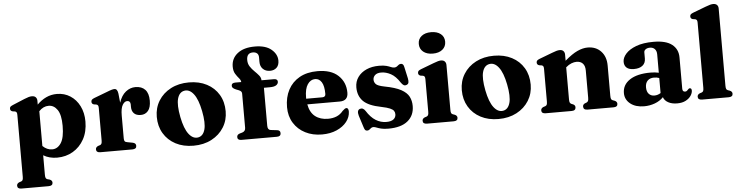

<svg xmlns="http://www.w3.org/2000/svg" viewBox="-53 -1021 5891 1526"><g transform="rotate(-5 2892.0 -258.0)"><path d="M251 -451.5V-420.5Q284.5 -454.5 324 -473Q363.5 -491.5 409.5 -491.5Q469 -491.5 516 -461.2Q563 -431 590 -377.2Q617 -323.5 617 -254Q617 -173 584 -113Q551 -53 494.8 -20Q438.5 13 368.5 13Q306 13 259 -15.5V139.5Q259 158 262.8 165.8Q266.5 173.5 275 176.5L293.5 181.5Q314 189.5 314 207.5Q314 233 280.5 233H64.5Q31.5 233 31.5 207.5Q31.5 190 51.5 181.5L67 176.5Q75 173.5 78.8 165.8Q82.5 158 82.5 140V-353Q82.5 -367.5 78.5 -373.8Q74.5 -380 65.5 -382L47 -384.5Q28.5 -389.5 28.5 -407Q28.5 -417.5 34.2 -423Q40 -428.5 55.5 -435L149 -474Q170.5 -483 184.5 -486.8Q198.5 -490.5 210 -490.5Q230.5 -490.5 240.8 -479.5Q251 -468.5 251 -451.5ZM336 -403.5Q293 -403.5 259 -367V-89.5Q293 -56 335 -56Q378 -56 405.8 -98.5Q433.5 -141 433.5 -235.5Q433.5 -323 406 -363.2Q378.5 -403.5 336 -403.5Z M897.5 -451.5 905 -378.5Q923.5 -435.5 958.8 -463.5Q994 -491.5 1036 -491.5Q1086.5 -491.5 1113.8 -462Q1141 -432.5 1141 -375Q1141 -320 1118.8 -293.5Q1096.5 -267 1060.5 -267Q1024.5 -267 1006 -285.8Q987.5 -304.5 987.5 -338V-358Q986.5 -386.5 961 -386.5Q940.5 -386.5 924.5 -360.2Q908.5 -334 908.5 -274.5V-93.5Q908.5 -77.5 913.8 -70.2Q919 -63 936 -60.5L976 -53Q1002.5 -48 1002.5 -26Q1002.5 0 969 0H714Q681 0 681 -25.5Q681 -43 701 -51.5L716.5 -56.5Q724.5 -59.5 728.2 -67.2Q732 -75 732 -93V-351.5Q732 -366 728 -372Q724 -378 715 -380.5L696.5 -383Q678 -388 678 -405.5Q678 -416 683.8 -422Q689.5 -428 705 -434L804 -471.5Q834 -483.5 847.5 -487Q861 -490.5 869 -490.5Q892.5 -490.5 897.5 -451.5Z M1463 -491.5Q1544 -491.5 1605.2 -459.5Q1666.5 -427.5 1700.5 -370.2Q1734.5 -313 1734.5 -237.5Q1734.5 -166.5 1699.2 -109.8Q1664 -53 1601.2 -20Q1538.5 13 1456.5 13Q1375.5 13 1314.2 -19.2Q1253 -51.5 1219 -108.8Q1185 -166 1185 -240.5Q1185 -312.5 1220.2 -369.2Q1255.5 -426 1318.2 -458.8Q1381 -491.5 1463 -491.5ZM1499 -49.5Q1539 -57 1553 -107.5Q1567 -158 1548 -255Q1529.5 -349.5 1495.8 -393Q1462 -436.5 1420.5 -428.5Q1380.5 -421 1366.5 -370.8Q1352.5 -320.5 1371.5 -223Q1390 -129 1423.8 -85.5Q1457.5 -42 1499 -49.5Z M2053.5 -93.5Q2053.5 -61 2077.5 -58L2129 -52Q2154 -49.5 2154 -26Q2154 0 2122 0H1839.5Q1808 0 1808 -25Q1808 -45.5 1833 -52.5L1849.5 -57Q1877 -65 1877 -93V-365.5Q1877 -375 1872 -382Q1867 -389 1852.5 -395L1831.5 -403Q1813 -411 1806.5 -418.2Q1800 -425.5 1800 -434.5Q1800 -458 1831 -458H1878Q1877 -474 1863 -489.8Q1849 -505.5 1835 -528Q1821 -550.5 1821 -586Q1821 -650.5 1870.8 -690.2Q1920.5 -730 2010 -730Q2096 -730 2141.5 -691.5Q2187 -653 2187 -602Q2187 -565.5 2166.8 -546.2Q2146.5 -527 2114.5 -527Q2079 -527 2057.5 -548.2Q2036 -569.5 2036 -605V-640.5Q2036 -663 2023.5 -673.8Q2011 -684.5 1990 -684.5Q1940.5 -684.5 1940.5 -628Q1940.5 -598 1955.5 -575.5Q1970.5 -553 1990 -534.2Q2009.5 -515.5 2024.5 -497.2Q2039.5 -479 2039.5 -458H2138Q2168 -458 2168 -435.5Q2168 -419 2152 -408Q2136 -397 2100 -397H2053.5Z M2711 -300.5Q2711 -235.5 2644 -235.5H2385.5Q2397.5 -170 2438 -138.5Q2478.5 -107 2540 -107Q2578.5 -107 2608.8 -119.5Q2639 -132 2661 -159.5Q2673 -170.5 2679.5 -174.8Q2686 -179 2692.5 -179Q2701.5 -179 2705.5 -170.5Q2709.5 -162 2709.5 -149.5Q2708.5 -106 2679.5 -69Q2650.5 -32 2599.5 -9.5Q2548.5 13 2482 13Q2407.5 13 2349 -16.8Q2290.5 -46.5 2256.8 -100.8Q2223 -155 2223 -227Q2223 -306 2254.5 -365.5Q2286 -425 2345.2 -458.2Q2404.5 -491.5 2488.5 -491.5Q2596.5 -491.5 2653.8 -437.8Q2711 -384 2711 -300.5ZM2380.5 -291.5Q2380.5 -286 2380.5 -281H2509Q2535.5 -281 2535.5 -305.5Q2535.5 -369.5 2516.2 -400Q2497 -430.5 2464.5 -430.5Q2428 -430.5 2404.2 -395Q2380.5 -359.5 2380.5 -291.5Z M2992.5 -436.5Q2960.5 -436.5 2943.8 -421.8Q2927 -407 2927 -385Q2927 -365 2941.2 -349.5Q2955.5 -334 3008.5 -323.5Q3094 -307.5 3139.5 -282.8Q3185 -258 3202 -224.8Q3219 -191.5 3219 -150Q3219 -74.5 3166 -30.8Q3113 13 3010.5 13Q2975 13 2953 7.2Q2931 1.5 2917.2 -4.2Q2903.5 -10 2893 -10Q2881.5 -10 2874.2 -4.2Q2867 1.5 2860 7.5Q2853 13.5 2842 13.5Q2831 13.5 2825.8 7.2Q2820.5 1 2815.5 -15L2785.5 -109Q2772.5 -153 2798 -163Q2823 -172.5 2842 -144Q2876 -90 2915.5 -65.8Q2955 -41.5 2999.5 -41.5Q3038 -41.5 3057 -56.5Q3076 -71.5 3076 -96.5Q3076 -112 3068 -123.8Q3060 -135.5 3037.5 -145.2Q3015 -155 2970.5 -164Q2867.5 -184 2826.5 -226.2Q2785.5 -268.5 2785.5 -336Q2785.5 -382.5 2810.5 -417.5Q2835.5 -452.5 2879 -472Q2922.5 -491.5 2979.5 -491.5Q3016 -491.5 3037.8 -485.5Q3059.5 -479.5 3073.2 -473.2Q3087 -467 3100 -467Q3112.5 -467 3120.8 -473.2Q3129 -479.5 3136.5 -485.5Q3144 -491.5 3155 -491.5Q3175 -491.5 3180 -462L3200 -371.5Q3204 -349.5 3201.2 -337.8Q3198.5 -326 3185.5 -321Q3172 -315.5 3161.8 -321.5Q3151.5 -327.5 3140.5 -343.5Q3107.5 -395 3069 -415.8Q3030.5 -436.5 2992.5 -436.5Z M3415 -550.5Q3367 -550.5 3338.5 -574Q3310 -597.5 3310 -636.5Q3310 -675.5 3338.5 -698.5Q3367 -721.5 3415 -721.5Q3463.5 -721.5 3492 -698.5Q3520.5 -675.5 3520.5 -636.5Q3520.5 -597.5 3492 -574Q3463.5 -550.5 3415 -550.5ZM3514.5 -451.5V-93.5Q3514.5 -75 3518.2 -67.2Q3522 -59.5 3530.5 -56.5L3545 -51.5Q3565.5 -43.5 3565.5 -25.5Q3565.5 0 3532.5 0H3320Q3287 0 3287 -25.5Q3287 -43 3307 -51.5L3322.5 -56.5Q3330.5 -60 3334.2 -67.5Q3338 -75 3338 -93V-353Q3338 -367.5 3334 -373.8Q3330 -380 3321 -382L3302.5 -384.5Q3284 -390 3284 -407Q3284 -417.5 3289.8 -423.5Q3295.5 -429.5 3311 -435.5L3412.5 -474Q3436 -483 3449.8 -486.8Q3463.5 -490.5 3473.5 -490.5Q3494 -490.5 3504.2 -479.5Q3514.5 -468.5 3514.5 -451.5Z M3896.5 -491.5Q3977.5 -491.5 4038.8 -459.5Q4100 -427.5 4134 -370.2Q4168 -313 4168 -237.5Q4168 -166.5 4132.8 -109.8Q4097.5 -53 4034.8 -20Q3972 13 3890 13Q3809 13 3747.8 -19.2Q3686.5 -51.5 3652.5 -108.8Q3618.5 -166 3618.5 -240.5Q3618.5 -312.5 3653.8 -369.2Q3689 -426 3751.8 -458.8Q3814.5 -491.5 3896.5 -491.5ZM3932.5 -49.5Q3972.5 -57 3986.5 -107.5Q4000.5 -158 3981.5 -255Q3963 -349.5 3929.2 -393Q3895.5 -436.5 3854 -428.5Q3814 -421 3800 -370.8Q3786 -320.5 3805 -223Q3823.5 -129 3857.2 -85.5Q3891 -42 3932.5 -49.5Z M4461 -451.5V-402Q4518 -451.5 4561.8 -471.5Q4605.5 -491.5 4644 -491.5Q4710 -491.5 4750.2 -448.8Q4790.5 -406 4790.5 -335.5V-94Q4790.5 -75.5 4794.2 -67.5Q4798 -59.5 4807 -56.5L4821 -51.5Q4841 -43 4841 -25.5Q4841 0 4808.5 0H4601Q4567.5 0 4567.5 -27Q4567.5 -43 4583.5 -51L4598 -56.5Q4606.5 -60.5 4610.2 -68Q4614 -75.5 4614 -94V-310Q4614 -348 4596 -367Q4578 -386 4546.5 -386Q4527 -386 4505.2 -377.5Q4483.5 -369 4463 -351L4461 -349.5V-93.5Q4461 -75 4464.8 -67.8Q4468.5 -60.5 4477 -56.5L4491 -51Q4507 -43 4507 -27Q4507 0 4473.5 0H4266.5Q4233.5 0 4233.5 -25.5Q4233.5 -43 4253.5 -51.5L4269 -56.5Q4277 -59.5 4280.8 -67.2Q4284.5 -75 4284.5 -93V-353Q4284.5 -367.5 4280.5 -373.8Q4276.5 -380 4267.5 -382L4249 -384.5Q4230.5 -390 4230.5 -407Q4230.5 -417.5 4236.2 -423.5Q4242 -429.5 4257.5 -435.5L4359 -474Q4381.5 -482.5 4395.2 -486.5Q4409 -490.5 4422 -490.5Q4441 -490.5 4451 -479.5Q4461 -468.5 4461 -451.5Z M4900 -105.5Q4900 -171.5 4959 -210.5Q5018 -249.5 5124 -249.5Q5161.5 -249.5 5190.5 -242.5V-389Q5190.5 -416 5176.2 -431.5Q5162 -447 5137 -447Q5116 -447 5103 -437.5Q5090 -428 5090 -414V-364.5Q5090 -328.5 5065.5 -308.8Q5041 -289 4996.5 -289Q4957.5 -289 4938.5 -306Q4919.5 -323 4919.5 -353Q4919.5 -385.5 4947.5 -417.2Q4975.5 -449 5031 -470Q5086.5 -491 5169.5 -491Q5268.5 -491 5316.8 -453Q5365 -415 5365 -349.5V-100Q5365 -75 5386 -75Q5395.5 -75 5400.8 -80Q5406 -85 5410.5 -89.5Q5413.5 -93 5417 -95.5Q5420.5 -98 5425 -98Q5439.5 -98 5439.5 -78.5Q5439.5 -59 5425.5 -37.8Q5411.5 -16.5 5384 -1.8Q5356.5 13 5315.5 13Q5273 13 5243.8 -3Q5214.5 -19 5206 -46Q5178.5 -17.5 5137.5 -2.2Q5096.5 13 5051.5 13Q4983.5 13 4941.8 -20.2Q4900 -53.5 4900 -105.5ZM5079 -136Q5079 -101 5096 -83Q5113 -65 5140 -65Q5167 -65 5190.5 -80.5V-200.5Q5171 -207.5 5149.5 -207.5Q5116.5 -207.5 5097.8 -188.8Q5079 -170 5079 -136Z M5709 -710.5V-93.5Q5709 -75 5712.8 -67.2Q5716.5 -59.5 5725 -56.5L5739.5 -51.5Q5760 -43.5 5760 -25.5Q5760 0 5727 0H5514.5Q5481.5 0 5481.5 -25.5Q5481.5 -43 5501.5 -51.5L5517 -56.5Q5525 -59.5 5528.8 -67.2Q5532.5 -75 5532.5 -93V-612Q5532.5 -626.5 5528.5 -632.5Q5524.5 -638.5 5515.5 -641L5497 -643.5Q5478.5 -648.5 5478.5 -666Q5478.5 -676.5 5484.2 -682.5Q5490 -688.5 5505.5 -694.5L5607 -733Q5630.5 -742 5644.2 -745.5Q5658 -749 5668 -749Q5688.5 -749 5698.8 -738.2Q5709 -727.5 5709 -710.5Z"/></g></svg>

Font: Fraunces 9pt S000
Style: Bold
Weight: 700
Version: Version 1.000; ttfautohint (v1.8.3)